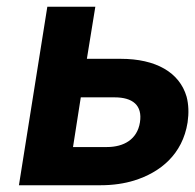

<svg xmlns="http://www.w3.org/2000/svg" viewBox="-20 -548 577 568"><path d="M36 0H278C314 0 348 -5 377 -14C454 -38 520 -91 535 -186C539 -214 538 -239 532 -262C511 -334 441 -374 337 -374H237L262 -528H120ZM196 -113 219 -260H319C372 -260 402 -237 394 -186C386 -136 347 -113 296 -113Z"/></svg>

Font: Asimov Pro
Style: BdObl
Weight: 700
Designer: Google
Version: Version 2.000980; 2014